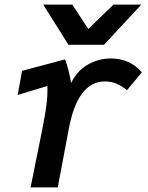

<svg xmlns="http://www.w3.org/2000/svg" viewBox="-20 -811 640 831"><path d="M134 -107.5Q163 -248.5 171 -293.5Q185.5 -371.5 185.5 -419.5Q185.5 -433 185 -439L56.5 -400L75.5 -504.5L261.5 -554Q275.5 -520 288 -452Q314 -505.5 360.8 -531.8Q407.5 -558 459.5 -558Q541.5 -558 594 -498L529.5 -420.5Q509.5 -437.5 486.2 -448Q463 -458.5 433.5 -458.5Q316 -458.5 277.5 -252L230 0H112.5ZM167 -791H293L362 -685.5L471 -791H591.5L430 -617H276.5Z"/></svg>

Font: JuliaMono SemiBold
Style: Italic
Weight: 600
Italic angle: -9°
Monospace: yes
Designer: cormullion
Foundry: corm
Version: Version 0.056; ttfautohint (v1.8.4)